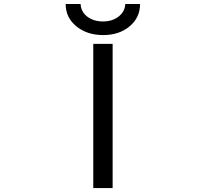

<svg xmlns="http://www.w3.org/2000/svg" viewBox="-20 -956 1040 978"><path d="M455.1 2V-732.4H553.7V2ZM314.5 -935.5H390.6Q392.6 -895.5 424.8 -871.1Q457 -846.7 504.4 -846.7Q551.8 -846.7 584 -871.6Q616.2 -896.5 618.2 -935.5H693.4Q693.4 -866.2 640.1 -821.8Q586.9 -777.3 505.4 -777.3Q423.8 -777.3 369.1 -821.8Q314.5 -866.2 314.5 -935.5Z"/></svg>

Font: GenEi Gothic M Regular
Style: Regular
Weight: 400
Designer: o_tamon (Modified); [Source Han Sans]
Ryoko NISHIZUKA  (kana & ideographs); Paul D. Hunt (Latin, Greek & Cyrillic); Wenl
Version: Version 1.1a;Original Version 1.004